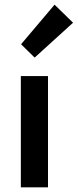

<svg xmlns="http://www.w3.org/2000/svg" viewBox="-20 -800 332 820"><path d="M69 0V-475H185V0ZM128 -554 70 -611 213 -780 292 -703Z"/></svg>

Font: Narnoor SemiBold
Style: Regular
Weight: 600
Designer: S. Sridhar Murthy
Foundry: SIL International
Version: Version 3.000